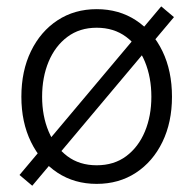

<svg xmlns="http://www.w3.org/2000/svg" viewBox="-20 -573 615 610"><path d="M287.1 11.2Q216.8 11.2 162.8 -24.2Q108.9 -59.6 78.4 -122.1Q47.9 -184.6 47.9 -265.6Q47.9 -347.7 78.4 -410.4Q108.9 -473.1 162.8 -508.5Q216.8 -543.9 287.1 -543.9Q357.9 -543.9 411.9 -508.5Q465.8 -473.1 496.1 -410.4Q526.4 -347.7 526.4 -265.6Q526.4 -184.6 496.1 -122.1Q465.8 -59.6 411.9 -24.2Q357.9 11.2 287.1 11.2ZM287.1 -47.9Q342.3 -47.9 381.1 -76.9Q419.9 -106 440.4 -155.3Q460.9 -204.6 460.9 -265.6Q460.9 -327.1 440.4 -377Q419.9 -426.8 380.9 -455.8Q341.8 -484.9 287.1 -484.9Q232.9 -484.9 194.1 -455.8Q155.3 -426.8 134.5 -377.2Q113.8 -327.6 113.8 -265.6Q113.8 -204.6 134.5 -155.3Q155.3 -106 193.8 -76.9Q232.4 -47.9 287.1 -47.9ZM82.5 17.1 42 -17.1 492.2 -552.7 532.7 -518.6Z"/></svg>

Font: Inter 20pt Light
Style: Regular
Weight: 300
Version: Version 4.001;git-66647c0bb